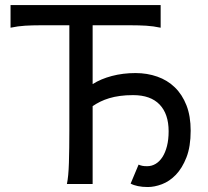

<svg xmlns="http://www.w3.org/2000/svg" viewBox="-20 -733 829 765"><path d="M620.1 -622.6Q590.8 -628.9 562.3 -630.6Q533.7 -632.3 500.5 -632.3H349.1V-397.9Q381.3 -418.5 425.5 -430.2Q469.7 -441.9 520 -441.9Q566.4 -441.9 606.7 -427.7Q647 -413.6 676.5 -385Q706.1 -356.4 722.9 -313.5Q739.7 -270.5 739.7 -212.4Q739.7 -148.9 722.9 -106Q706.1 -63 680.7 -36.6Q655.3 -10.3 625.2 1Q595.2 12.2 568.8 12.2Q546.9 12.2 529.5 8.5Q512.2 4.9 500.5 -1.5L532.2 -77.1Q540 -73.7 547.1 -72.3Q554.2 -70.8 566.4 -70.8Q584.5 -70.8 600.1 -80.1Q615.7 -89.4 627.2 -107.2Q638.7 -125 645.3 -150.9Q651.9 -176.8 651.9 -210Q651.9 -278.8 616 -316.4Q580.1 -354 510.3 -354Q481.4 -354 458.3 -350.8Q435.1 -347.7 415.5 -341.8Q396 -335.9 379.6 -327.9Q363.3 -319.8 349.1 -310.1V0H246.6Q252.9 -29.3 254.6 -84.7Q256.3 -140.1 256.3 -212.4V-632.3H141.6Q108.9 -632.3 80.1 -630.6Q51.3 -628.9 22 -622.6V-712.9H620.1Z"/></svg>

Font: Andika Compact
Style: Regular
Weight: 400
Designer: Victor Gaultney, Annie Olsen, Julie Remington, Don Collingsworth, Eric Hays, Becca Hirsbrunner
Foundry: SIL International
Version: Version 5.000 ; LnSpcTght